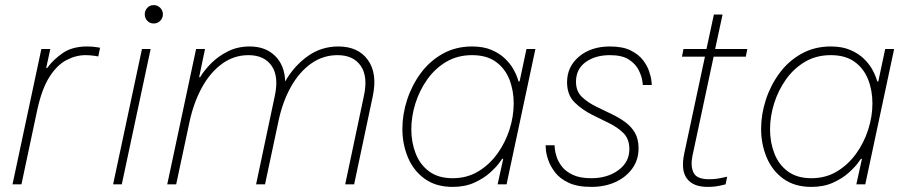

<svg xmlns="http://www.w3.org/2000/svg" viewBox="-20 -722 3536 752"><path d="M29 0 142 -530H177L161 -456H165Q188 -488 225.5 -514Q263 -540 321 -540Q341 -540 356.5 -537.5Q372 -535 372 -535L365 -501Q365 -501 349 -503.5Q333 -506 315 -506Q277 -506 240 -486.5Q203 -467 173.5 -420.5Q144 -374 126 -292L64 0Z M582 -630Q567 -630 557 -640.5Q547 -651 547 -666Q547 -681 557 -691.5Q567 -702 582 -702Q597 -702 607.5 -691.5Q618 -681 618 -666Q618 -651 607.5 -640.5Q597 -630 582 -630ZM423 0 536 -530H570L457 0Z M635 0 748 -530H783L760 -420H764Q780 -447 807.5 -474.5Q835 -502 873 -521Q911 -540 958 -540Q1020 -540 1057.5 -503Q1095 -466 1097 -403Q1131 -463 1184.5 -501.5Q1238 -540 1305 -540Q1383 -540 1421 -487Q1459 -434 1440 -345L1367 0H1332L1405 -345Q1422 -422 1393 -464Q1364 -506 1302 -506Q1245 -506 1198.5 -473Q1152 -440 1119.5 -382Q1087 -324 1071 -249L1018 0H983L1056 -345Q1073 -422 1044 -464Q1015 -506 953 -506Q896 -506 849.5 -472Q803 -438 771 -379.5Q739 -321 723 -248L670 0Z M1829 -540Q1874 -540 1906 -526Q1938 -512 1958.5 -492Q1979 -472 1990.5 -451.5Q2002 -431 2006.5 -417Q2011 -403 2011 -403H2015L2042 -530H2077L1964 0H1929L1951 -100H1947Q1947 -100 1935 -83.5Q1923 -67 1898.5 -45Q1874 -23 1837.5 -6.5Q1801 10 1753 10Q1687 10 1643 -22Q1599 -54 1577.5 -106Q1556 -158 1556 -217Q1556 -274 1574.5 -331Q1593 -388 1628 -435.5Q1663 -483 1714 -511.5Q1765 -540 1829 -540ZM1829 -506Q1772 -506 1728 -480Q1684 -454 1653.5 -411Q1623 -368 1607 -317Q1591 -266 1591 -215Q1591 -165 1608 -121Q1625 -77 1661 -50.5Q1697 -24 1753 -24Q1809 -24 1853 -50.5Q1897 -77 1928 -120Q1959 -163 1975.5 -214.5Q1992 -266 1992 -317Q1992 -368 1975 -411Q1958 -454 1922 -480Q1886 -506 1829 -506Z M2296 10Q2241 10 2206.5 -6.5Q2172 -23 2153.5 -47.5Q2135 -72 2127 -96Q2119 -120 2118 -136.5Q2117 -153 2117 -153H2152Q2152 -153 2153 -140Q2154 -127 2160 -108Q2166 -89 2181 -69.5Q2196 -50 2224 -37Q2252 -24 2296 -24Q2359 -24 2402 -55.5Q2445 -87 2445 -138Q2445 -178 2421.5 -201Q2398 -224 2365 -240L2300 -272Q2260 -292 2230.5 -321Q2201 -350 2201 -400Q2201 -461 2248 -500.5Q2295 -540 2369 -540Q2419 -540 2450 -524.5Q2481 -509 2498 -487Q2515 -465 2522.5 -442.5Q2530 -420 2531.5 -404.5Q2533 -389 2533 -389H2498Q2498 -389 2495.5 -406.5Q2493 -424 2481.5 -447.5Q2470 -471 2443.5 -488.5Q2417 -506 2369 -506Q2311 -506 2273.5 -478.5Q2236 -451 2236 -402Q2236 -364 2259.5 -342Q2283 -320 2316 -304L2378 -274Q2405 -261 2428.5 -244Q2452 -227 2466.5 -202.5Q2481 -178 2481 -141Q2481 -96 2456.5 -62Q2432 -28 2390.5 -9Q2349 10 2296 10Z M2751 10Q2695 10 2670.5 -22.5Q2646 -55 2660 -121L2741 -500H2651L2657 -530H2747L2776 -665H2810L2781 -530H2907L2901 -500H2775L2692 -111Q2684 -71 2696.5 -45.5Q2709 -20 2757 -20Q2782 -20 2805 -25Q2828 -30 2828 -30L2822 0Q2822 0 2800.5 5Q2779 10 2751 10Z M3234 -540Q3279 -540 3311 -526Q3343 -512 3363.5 -492Q3384 -472 3395.5 -451.5Q3407 -431 3411.5 -417Q3416 -403 3416 -403H3420L3447 -530H3482L3369 0H3334L3356 -100H3352Q3352 -100 3340 -83.5Q3328 -67 3303.5 -45Q3279 -23 3242.5 -6.5Q3206 10 3158 10Q3092 10 3048 -22Q3004 -54 2982.5 -106Q2961 -158 2961 -217Q2961 -274 2979.5 -331Q2998 -388 3033 -435.5Q3068 -483 3119 -511.5Q3170 -540 3234 -540ZM3234 -506Q3177 -506 3133 -480Q3089 -454 3058.5 -411Q3028 -368 3012 -317Q2996 -266 2996 -215Q2996 -165 3013 -121Q3030 -77 3066 -50.5Q3102 -24 3158 -24Q3214 -24 3258 -50.5Q3302 -77 3333 -120Q3364 -163 3380.5 -214.5Q3397 -266 3397 -317Q3397 -368 3380 -411Q3363 -454 3327 -480Q3291 -506 3234 -506Z"/></svg>

Font: Be Vietnam Pro Thin
Style: Italic
Weight: 100
Italic angle: -12°
Designer: Lam Bao, Tony Le, Vietanh Nguyen
Foundry: Yellow Type Foundry
Version: Version 1.002; ttfautohint (v1.8.3)